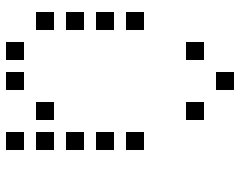

<svg xmlns="http://www.w3.org/2000/svg" viewBox="-100 -720 800 640"><g transform="rotate(90 300.0 -400.0)"><path d="M221 -780Q220 -780 220 -780Q220 -780 220 -779V-721Q220 -720 220 -720Q220 -720 221 -720H279Q280 -720 280 -720Q280 -720 280 -721V-779Q280 -780 280 -780Q280 -780 279 -780ZM121 -680Q120 -680 120 -680Q120 -680 120 -679V-621Q120 -620 120 -620Q120 -620 121 -620H179Q180 -620 180 -620Q180 -620 180 -621V-679Q180 -680 180 -680Q180 -680 179 -680ZM321 -680Q320 -680 320 -680Q320 -680 320 -679V-621Q320 -620 320 -620Q320 -620 321 -620H379Q380 -620 380 -620Q380 -620 380 -621V-679Q380 -680 380 -680Q380 -680 379 -680ZM21 -480Q20 -480 20 -480Q20 -480 20 -479V-421Q20 -420 20 -420Q20 -420 21 -420H79Q80 -420 80 -420Q80 -420 80 -421V-479Q80 -480 80 -480Q80 -480 79 -480ZM421 -480Q420 -480 420 -480Q420 -480 420 -479V-421Q420 -420 420 -420Q420 -420 421 -420H479Q480 -420 480 -420Q480 -420 480 -421V-479Q480 -480 480 -480Q480 -480 479 -480ZM21 -380Q20 -380 20 -380Q20 -380 20 -379V-321Q20 -320 20 -320Q20 -320 21 -320H79Q80 -320 80 -320Q80 -320 80 -321V-379Q80 -380 80 -380Q80 -380 79 -380ZM421 -380Q420 -380 420 -380Q420 -380 420 -379V-321Q420 -320 420 -320Q420 -320 421 -320H479Q480 -320 480 -320Q480 -320 480 -321V-379Q480 -380 480 -380Q480 -380 479 -380ZM21 -280Q20 -280 20 -280Q20 -280 20 -279V-221Q20 -220 20 -220Q20 -220 21 -220H79Q80 -220 80 -220Q80 -220 80 -221V-279Q80 -280 80 -280Q80 -280 79 -280ZM421 -280Q420 -280 420 -280Q420 -280 420 -279V-221Q420 -220 420 -220Q420 -220 421 -220H479Q480 -220 480 -220Q480 -220 480 -221V-279Q480 -280 480 -280Q480 -280 479 -280ZM21 -180Q20 -180 20 -180Q20 -180 20 -179V-121Q20 -120 20 -120Q20 -120 21 -120H79Q80 -120 80 -120Q80 -120 80 -121V-179Q80 -180 80 -180Q80 -180 79 -180ZM321 -180Q320 -180 320 -180Q320 -180 320 -179V-121Q320 -120 320 -120Q320 -120 321 -120H379Q380 -120 380 -120Q380 -120 380 -121V-179Q380 -180 380 -180Q380 -180 379 -180ZM421 -180Q420 -180 420 -180Q420 -180 420 -179V-121Q420 -120 420 -120Q420 -120 421 -120H479Q480 -120 480 -120Q480 -120 480 -121V-179Q480 -180 480 -180Q480 -180 479 -180ZM121 -80Q120 -80 120 -80Q120 -80 120 -79V-21Q120 -20 120 -20Q120 -20 121 -20H179Q180 -20 180 -20Q180 -20 180 -21V-79Q180 -80 180 -80Q180 -80 179 -80ZM221 -80Q220 -80 220 -80Q220 -80 220 -79V-21Q220 -20 220 -20Q220 -20 221 -20H279Q280 -20 280 -20Q280 -20 280 -21V-79Q280 -80 280 -80Q280 -80 279 -80ZM421 -80Q420 -80 420 -80Q420 -80 420 -79V-21Q420 -20 420 -20Q420 -20 421 -20H479Q480 -20 480 -20Q480 -20 480 -21V-79Q480 -80 480 -80Q480 -80 479 -80Z"/></g></svg>

Font: Doto Medium
Style: Regular
Weight: 500
Monospace: yes
Version: Version 1.000